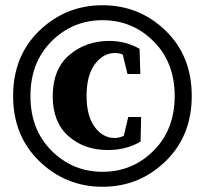

<svg xmlns="http://www.w3.org/2000/svg" viewBox="-20 -692 780 732"><path d="M452 -174 469 -246H518L516 -152Q461 -120 391 -120Q301 -120 241 -173Q181 -226 181 -325Q181 -428 244 -482Q307 -536 397 -536Q459 -536 512 -506L515 -410H466L448 -484Q434 -490 419 -490Q373 -490 341.5 -447Q310 -404 310 -327Q310 -250 341 -208Q372 -166 417 -166Q434 -166 452 -174ZM176.5 -117.5Q257 -37 371 -37Q485 -37 565.5 -117.5Q646 -198 646 -326Q646 -454 565.5 -534.5Q485 -615 371 -615Q257 -615 176.5 -534.5Q96 -454 96 -326Q96 -198 176.5 -117.5ZM711 -326Q711 -174 611 -77Q511 20 371 20Q231 20 130.5 -77Q30 -174 30 -326Q30 -479 130.5 -575.5Q231 -672 371 -672Q511 -672 611 -575.5Q711 -479 711 -326Z"/></svg>

Font: TypoPRO Source Serif Pro
Style: Regular
Weight: 900
Designer: Frank Grießhammer
Foundry: Adobe Systems Incorporated
Version: Version 1.017;PS 1.0;hotconv 1.0.79;makeotf.lib2.5.61930